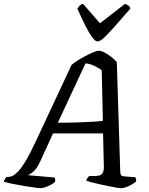

<svg xmlns="http://www.w3.org/2000/svg" viewBox="-53 -986 783 1006"><path d="M158 0Q151 0 127 -3.5Q103 -7 71.5 -12Q40 -17 11.5 -23Q-17 -29 -33 -34Q-31 -42 -26.5 -49Q-22 -56 -18 -59H-9Q0 -59 12.5 -64.5Q25 -70 42 -87.5Q59 -105 81 -141.5Q103 -178 132 -240L322 -646Q332 -655 351.5 -667.5Q371 -680 393.5 -692Q416 -704 435.5 -712Q455 -720 465 -720Q478 -720 495.5 -710.5Q513 -701 530.5 -687.5Q548 -674 559 -661L577 -87Q578 -73 581.5 -68Q585 -63 598 -62L656 -57Q659 -53 660 -47.5Q661 -42 659 -34Q649 -26 635 -18Q621 -10 607 -5Q593 0 581 0Q574 0 556 -3Q538 -6 514.5 -11Q491 -16 467.5 -21Q444 -26 425.5 -31Q407 -36 399 -39Q401 -47 405.5 -53.5Q410 -60 414 -64H443Q456 -64 467 -66.5Q478 -69 485 -80Q492 -91 491 -118L487 -287H225L159 -143Q140 -101 120.5 -85.5Q101 -70 94 -68L232 -56Q235 -53 236 -46.5Q237 -40 235 -33Q227 -25 213 -17.5Q199 -10 184.5 -5Q170 0 158 0ZM250 -343Q303 -343 349.5 -344.5Q396 -346 431.5 -348Q467 -350 486 -353L480 -618Q461 -632 439.5 -642Q418 -652 395 -654ZM458 -769Q446 -769 429.5 -791.5Q413 -814 393.5 -853Q374 -892 352 -941Q358 -949 364 -956Q370 -963 382 -966L471 -864L602 -966Q615 -961 622 -955Q629 -949 630 -941Q587 -892 553 -853Q519 -814 495.5 -791.5Q472 -769 458 -769Z"/></svg>

Font: Texturina Medium
Style: Italic
Weight: 500
Italic angle: -11°
Designer: Guillermo Torres Carreño
Foundry: Omnibus-Type
Version: Version 1.002